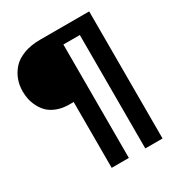

<svg xmlns="http://www.w3.org/2000/svg" viewBox="-200 -873 1036 1111"><g transform="rotate(-30 317.5 -317.5)"><path d="M-3.9 -533.2Q-3.9 -574.7 9.5 -610.8Q22.9 -647 50 -677Q77.1 -707 124.3 -724.6Q171.4 -742.2 232.9 -742.2H561V106.9H445.8V-650.9H335.9V106.9H221.2V-333H192.9Q147.9 -333 112.3 -346.4Q76.7 -359.9 55.4 -380.6Q34.2 -401.4 20.3 -429Q6.3 -456.5 1.2 -482.2Q-3.9 -507.8 -3.9 -533.2Z"/></g></svg>

Font: Montserrat Semi Bold
Style: Regular
Weight: 600
Designer: Julieta Ulanovsky
Foundry: Julieta Ulanovsky
Version: Version 3.001;PS 003.001;hotconv 1.0.70;makeotf.lib2.5.58329